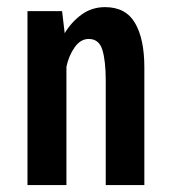

<svg xmlns="http://www.w3.org/2000/svg" viewBox="-20 -532 490 552"><path d="M59 0V-500H158.5L166 -436.5Q185 -468.5 214.5 -490Q244 -511.5 282 -511.5Q341.5 -511.5 368.2 -465.8Q395 -420 395 -338.5V0H284V-301Q284 -356 274.5 -388Q265 -420 235 -420Q211.5 -420 194.5 -395.8Q177.5 -371.5 171 -340V0Z"/></svg>

Font: Trispace Condensed Medium
Style: Regular
Weight: 500
Width: 3
Designer: Tyler Finck
Foundry: Etcetera Type Company
Version: Version 1.210; ttfautohint (v1.8.3)